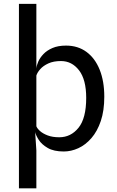

<svg xmlns="http://www.w3.org/2000/svg" viewBox="-20 -798 620 1019"><path d="M318.5 6Q265.5 6 233.2 -12.8Q201 -31.5 185.5 -56Q170 -80.5 166.5 -97L137 -102L173 -128Q177.5 -116 192.5 -102.5Q207.5 -89 233.2 -79.2Q259 -69.5 294.5 -69.5Q356 -69.5 396.8 -120Q437.5 -170.5 437.5 -278.5Q437.5 -375.5 399.5 -424.8Q361.5 -474 303.5 -474Q264 -474 236.8 -461.5Q209.5 -449 193.8 -431.2Q178 -413.5 173 -397V-434Q174 -450 183 -470.8Q192 -491.5 210.5 -511Q229 -530.5 258.5 -543.2Q288 -556 330.5 -556Q393.5 -556 439 -522.5Q484.5 -489 509 -428Q533.5 -367 533.5 -285Q533.5 -210.5 515 -155.8Q496.5 -101 465.2 -65Q434 -29 395.8 -11.5Q357.5 6 318.5 6ZM80.5 201.5V-777.5H173V-472V-128L166.5 -97L173 0.5V201.5Z"/></svg>

Font: Spline Sans
Style: Regular
Weight: 400
Designer: Eben Sorkin, Mirko Velimirovic
Foundry: Sorkin Type
Version: Version 1.001